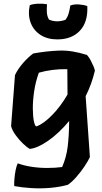

<svg xmlns="http://www.w3.org/2000/svg" viewBox="-20 -789 553 1038"><path d="M290 -576Q236 -576 198.5 -600.5Q161 -625 145.5 -667Q130 -709 141 -761Q159 -768 186.5 -769Q214 -770 234 -766Q232 -740 233.5 -720Q235 -700 245 -683Q286 -665 334 -682Q346 -698 351.5 -717.5Q357 -737 360 -759Q380 -767 407 -765Q434 -763 452 -756Q456 -670 412 -623Q368 -576 290 -576ZM266 -661 259 -667Q263 -663 266 -661ZM493 -407Q476 -334 443 -269L466 60Q456 82 436.5 111Q417 140 393.5 167Q370 194 347 210Q304 222 253 226.5Q202 231 151 228Q100 225 57 217Q56 201 58 177.5Q60 154 64.5 131Q69 108 76 94Q108 106 149.5 112.5Q191 119 235 119Q279 119 316 114Q339 61 346 3.5Q353 -54 354 -135Q299 -69 241 -28.5Q183 12 141 16Q126 8 104.5 -12.5Q83 -33 64.5 -58.5Q46 -84 40 -107L61 -383Q76 -415 104 -447.5Q132 -480 160 -500Q232 -513 300 -515.5Q368 -518 450 -492Q461 -480 470 -463Q479 -446 485.5 -430.5Q492 -415 493 -407ZM178 -106Q216 -120 262 -167Q308 -214 345 -278L344 -415Q303 -416 264 -411Q225 -406 190 -396Q172 -346 164.5 -294.5Q157 -243 157.5 -199.5Q158 -156 164 -130Q170 -104 178 -106Z"/></svg>

Font: Langar
Style: Regular
Weight: 400
Designer: Alessia Mazzarella
Foundry: Typeland
Version: Version 1.001; ttfautohint (v1.8.3)